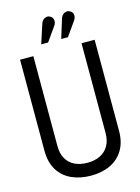

<svg xmlns="http://www.w3.org/2000/svg" viewBox="-132 -962 764 1047"><g transform="rotate(-15 249.5 -438.0)"><path d="M265 -829Q272 -838 274 -848.5Q276 -859 272 -869Q268 -879 258 -884Q248 -890 237 -888Q226 -886 218.5 -879Q211 -872 207 -861L171 -751H210ZM377 -829Q384 -839 386 -849.5Q388 -860 384 -869.5Q380 -879 369 -884Q359 -890 348.5 -888Q338 -886 330 -879Q322 -872 318 -861L284 -751H322ZM459 -186V-700H385V-194Q385 -151 368 -121.5Q351 -92 320.5 -77Q290 -62 249 -62Q207 -62 176.5 -77Q146 -92 129.5 -121Q113 -150 113 -193V-700H38V-186Q38 -121 65 -77Q92 -33 140 -11Q188 11 250 11Q312 11 359 -11.5Q406 -34 432.5 -78Q459 -122 459 -186Z"/></g></svg>

Font: Advent Pro Medium
Style: Regular
Weight: 500
Designer: VivaRado, Andreas Kalpakidis
Foundry: VivaRado, Andreas Kalpakidis
Version: Version 3.000